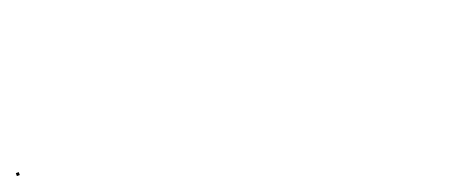

<svg xmlns="http://www.w3.org/2000/svg" viewBox="-4 -143 748 309"><g transform="rotate(-20 370.0 11.5)"><path d="M0 14V9H5V14Z"/></g></svg>

Font: FRB American Cursive Just Beginnings
Style: Italic
Weight: 400
Italic angle: -25°
Version: Version 2.0;Modular Font Editor K font №1